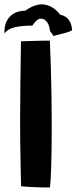

<svg xmlns="http://www.w3.org/2000/svg" viewBox="-21 -846 348 874"><path d="M206.5 7.5Q189.5 7.5 165.8 7Q142 6.5 117.8 5.2Q93.5 4 75 1.5Q74 -32 73 -84Q72 -136 71.2 -194Q70.5 -252 70.5 -303Q70.5 -380 71.8 -470Q73 -560 74.5 -658Q82 -658.5 98.2 -658.8Q114.5 -659 134.5 -659.8Q154.5 -660.5 173.8 -660.8Q193 -661 206 -661Q208.5 -605 210.5 -539Q212.5 -473 213.5 -406.5Q214.5 -340 214.5 -280.5Q214.5 -252 214.2 -218.8Q214 -185.5 213.5 -151.5Q213 -117.5 212 -86.2Q211 -55 209.5 -30.5Q208 -6 206.5 7.5ZM-0.5 -693Q-3.5 -738.5 21.5 -767.5Q46.5 -796.5 94.5 -797.5Q143 -832 183 -825Q223 -818 252.5 -779.5Q279.5 -773 292.2 -755.5Q305 -738 307.5 -708.5Q298.5 -702.5 282.5 -698Q266.5 -693.5 250 -689.5Q233.5 -685.5 222.5 -682Q218.5 -688.5 215 -693.8Q211.5 -699 207 -703.5Q204.5 -723.5 199.2 -735Q194 -746.5 187 -752.5Q176.5 -762.5 161 -760.8Q145.5 -759 126.5 -729.5Q75 -729.5 43.2 -721Q11.5 -712.5 -0.5 -693Z"/></svg>

Font: Grandstander Thin SemiBold
Style: Regular
Weight: 600
Version: Version 1.200